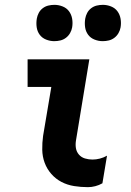

<svg xmlns="http://www.w3.org/2000/svg" viewBox="-20 -765 540 793"><path d="M343 8Q314 8 286 3.5Q258 -1 234 -13.5Q210 -26 192 -46.5Q174 -67 164.5 -92.5Q155 -118 154.5 -146.5Q154 -175 158 -204L192 -406H94V-520H349L294 -186Q291 -169 293.5 -153.5Q296 -138 306 -126.5Q316 -115 331 -110.5Q346 -106 362 -106Q377 -106 392.5 -110Q408 -114 422 -122L403 -8Q389 0 373.5 4Q358 8 343 8ZM404 -595Q387 -595 370.5 -601.5Q354 -608 344 -621.5Q334 -635 331.5 -652.5Q329 -670 332 -688Q334 -700 340 -711.5Q346 -723 356.5 -731Q367 -739 379.5 -742Q392 -745 405 -745Q422 -745 438.5 -738.5Q455 -732 465 -718.5Q475 -705 478 -687.5Q481 -670 478 -652Q476 -640 469.5 -628.5Q463 -617 452.5 -609Q442 -601 429.5 -598Q417 -595 404 -595ZM204 -595Q187 -595 170.5 -601.5Q154 -608 144 -621.5Q134 -635 131.5 -652.5Q129 -670 132 -688Q134 -700 140 -711.5Q146 -723 156.5 -731Q167 -739 179.5 -742Q192 -745 205 -745Q222 -745 238.5 -738.5Q255 -732 265 -718.5Q275 -705 278 -687.5Q281 -670 278 -652Q276 -640 269.5 -628.5Q263 -617 252.5 -609Q242 -601 229.5 -598Q217 -595 204 -595Z"/></svg>

Font: Iosevka Term Curly Hv Obl
Style: Regular
Weight: 900
Italic angle: -9°
Designer: Belleve Invis
Foundry: Belleve Invis
Version: Version 32.3.0